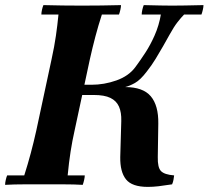

<svg xmlns="http://www.w3.org/2000/svg" viewBox="-28 -722 817 752"><path d="M-8 2Q-8 -6 -5.5 -17Q-3 -28 0 -35H67Q81 -79 92.5 -122Q104 -165 114 -210L174 -490Q185 -540 191 -582Q197 -624 201 -665H134Q134 -673 136.5 -684Q139 -695 142 -702Q176 -701 217.5 -700.5Q259 -700 293 -700Q328 -700 369.5 -700.5Q411 -701 446 -702Q446 -695 443.5 -684Q441 -673 438 -665H371Q357 -622 345.5 -578.5Q334 -535 324 -490L264 -210Q255 -170 248.5 -128.5Q242 -87 237 -35H304Q304 -28 301.5 -17Q299 -6 296 2Q262 0 220.5 0Q179 0 144 0Q110 0 68.5 0Q27 0 -8 2ZM551 10Q489 10 465.5 -19.5Q442 -49 443 -107L447 -248Q448 -282 438 -304.5Q428 -327 404.5 -338.5Q381 -350 339 -350H260L268 -390H330Q380 -390 428 -407Q476 -424 502 -459Q522 -486 541.5 -516Q561 -546 577 -582Q586 -602 592.5 -624Q599 -646 602 -665H527Q527 -673 529.5 -684Q532 -695 535 -702Q576 -701 601.5 -700.5Q627 -700 646 -700Q666 -700 696 -700.5Q726 -701 769 -702Q769 -695 766.5 -684Q764 -673 761 -665H693Q682 -654 667.5 -635.5Q653 -617 636 -586Q625 -566 611 -541.5Q597 -517 581.5 -491.5Q566 -466 547 -442Q522 -409 500.5 -397Q479 -385 462 -381Q532 -381 562.5 -345Q593 -309 592 -238L590 -107Q589 -66 602.5 -52Q616 -38 654 -35Q653 -27 651.5 -18Q650 -9 646 0Q614 5 592.5 7.5Q571 10 551 10Z"/></svg>

Font: Poltawski Nowy
Style: Bold Italic
Weight: 700
Italic angle: -12°
Designer: Adam Pótawski, Mateusz Machalski, Borys Kosmynka, Ania Wieluska
Foundry: Capitalics.wtf
Version: Version 1.001;gftools[0.9.25]